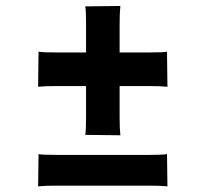

<svg xmlns="http://www.w3.org/2000/svg" viewBox="-20 -686 706 659"><path d="M390.6 -282.2Q390.6 -245.1 393.1 -221.7L272.5 -223.1Q275.4 -234.4 275.4 -287.6V-390.6H171.4Q134.3 -390.6 110.8 -388.2L112.3 -508.8Q123 -505.9 176.8 -505.9H275.4V-599.6Q275.4 -653.3 272.5 -664.1L393.1 -665.5Q390.6 -642.1 390.6 -605V-505.9H488.8Q542 -505.9 553.2 -508.8L554.7 -388.2Q531.2 -390.6 494.1 -390.6H390.6ZM171.4 -48.8Q134.3 -48.8 110.8 -46.4L112.3 -157.2Q123 -154.3 176.8 -154.3H488.8Q542 -154.3 553.2 -157.2L554.7 -46.4Q531.2 -48.8 494.1 -48.8Z"/></svg>

Font: HammersmithOne
Style: Regular
Weight: 400
Designer: Nicole Fally
Foundry: Nicole Fally
Version: Version 1.003